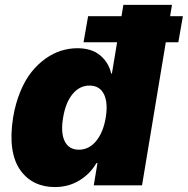

<svg xmlns="http://www.w3.org/2000/svg" viewBox="-20 -747 757 774"><path d="M201 7.1Q156.6 7.1 121.1 -10.1Q85.6 -27.3 61.3 -62Q36.9 -96.6 29.3 -149.1Q21.7 -201.7 32.7 -272.7Q42.3 -330.3 61.8 -377.5Q81.3 -424.7 106.9 -456.7Q132.5 -488.6 163.5 -510.7Q194.6 -532.7 226.7 -542.6Q258.9 -552.6 291.9 -552.6Q349.4 -552.6 383.9 -523.8Q418.3 -495 428.3 -450.3H431.1L452.1 -576.7H316.8L335.2 -681.8H469.8L477.3 -727.3H673.3L665.8 -681.8H717.3L698.9 -576.7H648.4L552.6 0H358L372.9 -89.5H368.6Q343.4 -45.8 299.7 -19.4Q256 7.1 201 7.1ZM298.3 -143.5Q338.4 -143.5 367.4 -178.3Q396.3 -213.1 406.2 -272.7Q416.2 -333.5 398.8 -367.7Q381.4 -402 340.9 -402Q300.4 -402 272.4 -367.7Q244.3 -333.5 234.4 -272.7Q224.1 -211.6 240.9 -177.6Q257.8 -143.5 298.3 -143.5Z"/></svg>

Font: Karasuma Gothic
Style: Italic
Weight: 900
Italic angle: -9.39999°
Designer: Rasmus Andersson / Ryoko Nishizuka
Foundry: Genbu
Version: Version 1.00